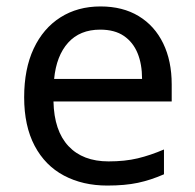

<svg xmlns="http://www.w3.org/2000/svg" viewBox="-20 -566 604 596"><path d="M292 -546Q361 -546 410.5 -516Q460 -486 486.5 -431.5Q513 -377 513 -304V-251H146Q148 -160 192.5 -112.5Q237 -65 317 -65Q368 -65 407.5 -74.5Q447 -84 489 -102V-25Q448 -7 408 1.5Q368 10 313 10Q237 10 178.5 -21Q120 -52 87.5 -113.5Q55 -175 55 -264Q55 -352 84.5 -415Q114 -478 167.5 -512Q221 -546 292 -546ZM291 -474Q228 -474 191.5 -433.5Q155 -393 148 -321H421Q421 -367 407 -401Q393 -435 364.5 -454.5Q336 -474 291 -474Z"/></svg>

Font: hexuoriya05
Style: Book
Weight: 400
Designer: Jelle Bosma - Monotype Design Team
Foundry: Monotype Imaging Inc.
Version: Version 2.003